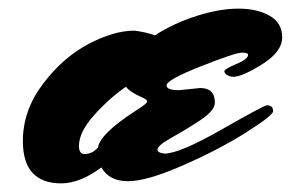

<svg xmlns="http://www.w3.org/2000/svg" viewBox="-20 -403 674 445"><path d="M395 -194 444 -199Q478 -199 478 -165Q478 -147 445 -125Q412 -103 378.5 -84.5Q345 -66 345 -56Q345 -49 361 -47Q396 -47 494 -103Q592 -159 599 -159Q613 -159 613 -145Q612 -135 549.5 -95.5Q487 -56 403.5 -19.5Q320 17 276.5 17Q233 17 215 -15Q165 22 122 22Q33 22 33 -76Q33 -147 79.5 -208.5Q126 -270 185 -301Q244 -332 292 -332Q321 -328 339 -321Q382 -349 435.5 -366Q489 -383 532.5 -383Q576 -383 605 -366.5Q634 -350 634 -316.5Q634 -283 587.5 -254Q541 -225 521 -225Q513 -225 506.5 -229Q500 -233 500 -238Q500 -243 527.5 -254.5Q555 -266 555 -276Q555 -281 540.5 -281Q526 -281 446 -249.5Q366 -218 366 -205Q366 -194 395 -194ZM176 -46Q194 -46 207 -61Q212 -93 294 -146Q321 -163 321 -167.5Q321 -172 312 -176Q280 -190 272 -202Q234 -176 198.5 -136.5Q163 -97 163 -65Q163 -46 176 -46Z"/></svg>

Font: Mrs Sheppards
Style: Regular
Weight: 400
Version: Version 1.000